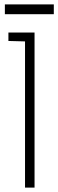

<svg xmlns="http://www.w3.org/2000/svg" viewBox="-20 -847 263 867"><path d="M223 -827H2V-783H223ZM18 -662 93 -660V0H136V-700H18Z"/></svg>

Font: Advent Pro Light
Style: Regular
Weight: 300
Version: Version 3.000